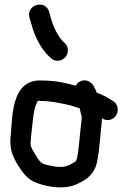

<svg xmlns="http://www.w3.org/2000/svg" viewBox="-20 -818 558 835"><path d="M326.6 -346.8C331.6 -315 337.6 -321.4 334.2 -292.2C329.1 -255.5 321.5 -150.7 314.2 -127.7C311.6 -119.8 308.5 -116.2 307.8 -115.6C289.8 -104 269.5 -92 246 -92C231 -92 216.6 -93.5 202.7 -96.5C161.6 -105.2 158.1 -105.8 135.4 -142.9C112.5 -181.5 110.6 -179.7 114.8 -223.1C121.6 -275.5 124.3 -339.7 139.4 -369.8C146 -383 141.4 -379 158 -379C175.9 -379 197.9 -377.1 212.5 -374.4C260.8 -365.6 279.2 -363.2 326.6 -346.8ZM309.4 -445.1C264.1 -458.3 219 -467.8 159.6 -468C29.7 -472.8 34.3 -313.1 27.1 -233.7C20.1 -173.9 31 -143.7 59.7 -97C79.5 -64.4 100.5 -40.4 126.5 -28.3C159.5 -13.2 200.8 -3 246 -3C270.5 -3 293.6 -7.6 314.5 -17.3C347.6 -32.6 383.1 -51.7 398.8 -100.5C410.7 -138.9 417.4 -243.8 421.8 -281C422.8 -289.1 423.3 -294.8 423.7 -303.4C447 -288 473 -297.8 484.5 -315.2C495.6 -332 496.8 -363.5 471.9 -378.4L457.1 -387.3C439 -398.6 423 -406.8 400.5 -415C399.1 -418.8 396.9 -425.5 394 -430.9L387.2 -443.5C382.5 -452.9 373 -462.3 361.4 -466.2C339.3 -473.6 317.9 -462.6 309.4 -445.1ZM260.1 -632.1C234.7 -653.9 209.6 -701.8 198.4 -750.6C197.1 -756.2 196 -758.9 194.1 -765.8C178 -822.2 93.8 -798.6 107.8 -742.5L112 -728.1C114.8 -718.2 118.6 -705.6 124.2 -687.2C141 -638.7 167.2 -594.5 202.9 -563.9C225.4 -545.1 252.8 -555 265.2 -570.5C277.3 -585.5 281.9 -613.9 260.1 -632.1Z"/></svg>

Font: Just Breathe
Style: Bd
Weight: 400
Foundry: Cannot Into Space Fonts
Version: Version 0.72